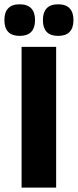

<svg xmlns="http://www.w3.org/2000/svg" viewBox="-40 -852 354 872"><path d="M215 0H58V-639H215ZM49 -689Q14.5 -689 -2.8 -707.2Q-20 -725.5 -20 -758.5V-762.5Q-20 -796 -2.8 -814.2Q14.5 -832.5 49 -832.5Q84.5 -832.5 101.8 -814.2Q119 -796 119 -762.5V-758.5Q119 -725.5 101.8 -707.2Q84.5 -689 49 -689ZM224 -689Q189 -689 172 -707.2Q155 -725.5 155 -758.5V-762.5Q155 -796 172 -814.2Q189 -832.5 224 -832.5Q259 -832.5 276.2 -814.2Q293.5 -796 293.5 -762.5V-758.5Q293.5 -725.5 276.2 -707.2Q259 -689 224 -689Z"/></svg>

Font: Anek Gurmukhi Medium
Style: Bold
Weight: 700
Version: Version 1.003